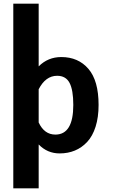

<svg xmlns="http://www.w3.org/2000/svg" viewBox="-20 -820 610 1040"><path d="M52 200V-800H189.5V-460.5Q240 -511 312 -511Q404 -511 459 -447Q514 -383 514 -251.5Q514 -185 497.8 -133.8Q481.5 -82.5 452.2 -51.2Q423 -20 385.5 -4.5Q348 11 303 11Q236.5 11 189.5 -37.5V200ZM289.5 -409.5Q227 -409.5 189.5 -336.5V-156.5Q220 -91 280 -91Q377 -91 377 -251.5Q377 -332.5 356.8 -371Q336.5 -409.5 289.5 -409.5Z"/></svg>

Font: League Mono Narrow SemiBold
Style: Regular
Weight: 600
Width: 3
Designer: Tyler Finck
Foundry: The League of Moveable Type / Tyler Finck
Version: Version 2.210